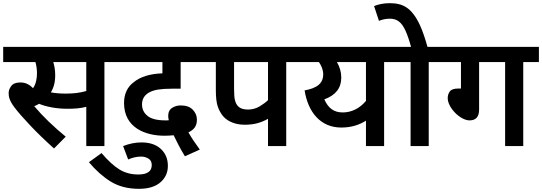

<svg xmlns="http://www.w3.org/2000/svg" viewBox="-20 -916 3399 1204"><path d="M732.9 -526.9V-622.1H0V-526.9H202.1C207.5 -508.8 211.9 -483.4 211.9 -458C211.9 -424.8 206.1 -389.6 187 -362.8C165 -386.7 138.7 -398.9 107.9 -398.9C80.6 -398.9 61.5 -391.6 50.8 -377C39.6 -362.3 34.2 -347.2 34.2 -332C34.2 -309.1 39.6 -284.7 68.8 -245.1C92.3 -213.9 126 -175.3 169.9 -128.9C213.9 -82.5 263.7 -34.2 318.8 15.1L392.1 -59.1C317.4 -120.1 247.1 -187.5 194.8 -250C205.6 -254.4 215.8 -259.8 225.1 -265.1C266.1 -247.6 331.5 -233.9 401.9 -233.9C447.3 -233.9 483.9 -236.3 521 -246.1V0H634.8V-526.9ZM391.1 -329.1C357.9 -329.1 326.7 -331.5 298.8 -336.9C316.4 -364.7 326.2 -399.9 326.2 -444.8C326.2 -480 320.3 -505.9 314 -526.9H521V-345.2C478 -333 440.4 -329.1 391.1 -329.1Z M1232.9 22C1203.1 -18.6 1179.2 -54.7 1161.6 -85.9C1192.4 -101.1 1214.8 -120.6 1214.8 -166C1214.8 -189.5 1206.1 -210 1189 -228C1171.4 -246.1 1146 -254.9 1112.8 -254.9C1093.8 -254.9 1075.7 -250 1059.6 -239.7C1043 -229.5 1034.7 -211.9 1034.7 -188C1034.7 -180.7 1036.1 -171.9 1038.6 -162.1C1034.2 -161.6 1030.3 -161.1 1027.3 -161.1H1026.9H1026.4H1025.9H1025.4H1024.9H1023.9H1022.9H1017.6C965.8 -161.1 928.2 -170.4 905.3 -189C882.3 -207.5 870.6 -231.4 870.6 -261.2C870.6 -294.4 885.3 -319.3 914.6 -335.9C930.7 -344.7 950.2 -351.1 972.2 -354.5C994.1 -357.9 1024.4 -359.9 1063 -359.9H1112.8V-526.9H1275.9V-622.1H717.8V-526.9H998.5V-456.1C922.9 -453.6 860.4 -435.5 817.9 -399.9C780.3 -372.1 757.8 -328.6 757.8 -270C757.8 -114.7 892.1 -64.9 1010.7 -64.9C1032.2 -64.9 1051.8 -65.9 1068.8 -67.9C1085.9 -32.2 1111.8 19.5 1139.6 64Z M783.7 84C807.6 73.7 834 65.9 864.7 65.9C881.8 65.9 897.5 70.3 911.1 78.6C924.8 86.9 931.6 100.1 931.6 119.1C931.6 158.7 903.3 178.2 846.7 178.2C803.2 178.2 764.2 168 729.5 147C694.8 126 657.2 91.3 616.7 43.9L537.6 101.1C579.6 151.4 625 191.9 674.3 222.7C723.6 252.9 782.7 268.1 851.6 268.1C909.7 268.1 954.6 254.4 985.8 227.5C1017.1 200.7 1032.7 166 1032.7 124C1032.7 80.6 1018.1 45.4 988.8 18.1C959.5 -9.3 918.9 -22.9 866.7 -22.9C828.6 -22.9 790.5 -15.1 752 0Z M1871.6 -526.9V-622.1H1261.7V-526.9H1333.5V-350.1C1333.5 -306.2 1337.4 -272 1345.7 -247.6C1354 -223.1 1366.2 -201.7 1382.8 -183.1C1410.6 -153.8 1456.1 -133.8 1514.6 -133.8C1575.7 -133.8 1617.2 -147 1660.6 -170.9V0H1774.9V-526.9ZM1660.6 -288.1C1647.5 -274.9 1629.4 -261.7 1607.4 -248.5C1585 -235.4 1561 -229 1535.6 -229C1506.8 -229 1486.3 -235.8 1473.6 -249C1464.4 -258.3 1458 -270.5 1454.1 -285.2C1449.7 -299.8 1447.8 -324.2 1447.8 -358.9V-526.9H1660.6Z M1857.9 -622.1V-526.9H1980C1994.1 -505.9 2006.8 -479.5 2006.8 -450.2C2006.8 -393.1 1968.3 -363.3 1890.1 -349.1C1911.6 -212.9 1989.7 -116.2 2120.1 -116.2C2182.6 -116.2 2231.9 -132.3 2274.9 -159.2V0H2388.7V-526.9H2486.8V-622.1ZM2013.7 -293C2084.5 -318.4 2120.1 -363.8 2120.1 -429.2C2120.1 -464.8 2110.4 -496.1 2092.8 -526.9H2274.9V-283.2C2237.8 -238.8 2187.5 -210.9 2128.9 -210.9C2071.8 -210.9 2037.6 -239.7 2013.7 -293Z M2766.6 -526.9V-622.1H2660.6C2645.5 -676.8 2629.9 -721.7 2613.8 -757.3C2562.5 -867.7 2506.3 -896 2425.3 -896C2386.7 -896 2356.4 -890.1 2325.7 -877.9L2356.4 -785.2C2375.5 -793 2398.4 -798.8 2425.3 -798.8C2470.7 -798.8 2499.5 -775.4 2523.4 -722.2C2534.7 -696.8 2546.4 -663.6 2557.6 -622.1H2471.7V-526.9H2554.7V0H2668.5V-526.9Z M3147.5 -526.9V0H3261.2V-526.9H3359.4V-622.1H2752.4V-526.9H2870.6V-360.8H2854.5C2827.6 -360.8 2810.1 -355 2801.3 -343.3C2792 -331.1 2787.6 -316.9 2787.6 -300.8C2787.6 -239.7 2867.2 -161.1 2924.3 -161.1C2964.4 -161.1 2984.4 -183.6 2984.4 -229V-526.9Z"/></svg>

Font: Noto Reveo Sans
Style: Regular
Weight: 600
Designer: Monotype Design Team
Foundry: Monotype Imaging Inc.
Version: Version 2.007